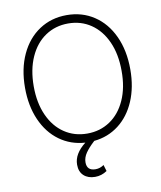

<svg xmlns="http://www.w3.org/2000/svg" viewBox="-98 -795 910 1082"><g transform="rotate(-10 357.0 -254.0)"><path d="M388.2 8.3Q354 39.6 336.2 65.7Q318.4 91.8 318.4 119.1Q318.4 167 368.2 167Q393.6 167 416 151.4L426.8 187.5Q395.5 209 358.4 209Q318.4 209 293.9 186.8Q269.5 164.6 269.5 124Q269.5 92.3 286.4 64Q303.2 35.6 336.9 9.3Q253.9 3.9 190.2 -42.5Q126.5 -88.9 91.1 -169.4Q55.7 -250 55.7 -353.5Q55.7 -461.9 94 -544.2Q132.3 -626.5 200.7 -671.6Q269 -716.8 357.4 -716.8Q445.3 -716.8 513.7 -671.6Q582 -626.5 620.1 -544.2Q658.2 -461.9 658.2 -353.5Q658.2 -252 624.3 -172.6Q590.3 -93.3 529.1 -46.4Q467.8 0.5 388.2 8.3ZM357.4 -668.9Q284.2 -668.9 227.1 -630.6Q169.9 -592.3 137.7 -520.8Q105.5 -449.2 105.5 -353.5Q105.5 -258.3 137.5 -187.3Q169.4 -116.2 226.6 -77.6Q283.7 -39.1 357.4 -39.1Q430.7 -39.1 487.8 -77.4Q544.9 -115.7 576.9 -187Q608.9 -258.3 608.4 -353.5Q608.4 -449.2 576.4 -520.5Q544.4 -591.8 487.5 -630.4Q430.7 -668.9 357.4 -668.9Z"/></g></svg>

Font: Pretendard Std ExtraLight
Style: Regular
Weight: 200
Designer: Base glyphs from Inter by Rasmus Andersson; Hangeul glyphs from Noto Sans CJK(Source Han Sans) by Jang Soo-young and Kan
Foundry: Kil Hyung-jin
Version: Version 1.309